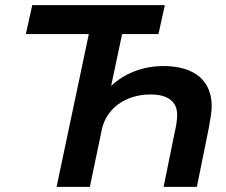

<svg xmlns="http://www.w3.org/2000/svg" viewBox="-20 -730 881 750"><path d="M81 -597H327L201 0H331L378 -225C396 -307 471 -361 568 -361C637 -361 672 -332 672 -282C672 -259 668 -237 662 -211L619 0H749L795 -227C801 -260 807 -292 807 -315C807 -413 742 -472 618 -472C536 -472 462 -441 414 -394L457 -597H599L624 -710H106Z"/></svg>

Font: Geist SemiBold
Style: Italic
Weight: 600
Italic angle: -12°
Designer: Basement.studio, Andrés Briganti, Mateo Zaragoza
Foundry: Basement.studio, Vercel, Andrés Briganti, Guido Ferreyra, Mateo Zaragoza
Version: Version 1.500